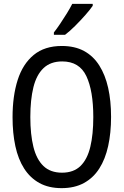

<svg xmlns="http://www.w3.org/2000/svg" viewBox="-20 -964 640 994"><path d="M299 10Q232 10 184 -16.5Q136 -43 105 -91.5Q74 -140 59.5 -207.5Q45 -275 45 -357Q45 -467 71.5 -550Q98 -633 154.5 -679.5Q211 -726 300 -726Q367 -726 415 -700Q463 -674 494 -625Q525 -576 540 -509Q555 -442 555 -359Q555 -276 540 -208Q525 -140 494 -91.5Q463 -43 414.5 -16.5Q366 10 299 10ZM301 -70Q361 -70 396.5 -104.5Q432 -139 447.5 -203.5Q463 -268 463 -358Q463 -494 427 -570Q391 -646 302 -646Q242 -646 205.5 -611.5Q169 -577 153 -512.5Q137 -448 137 -358Q137 -268 153 -203.5Q169 -139 205 -104.5Q241 -70 301 -70ZM259 -796Q274 -815 291.5 -841Q309 -867 326 -894.5Q343 -922 354 -944H460V-934Q448 -916 423 -887.5Q398 -859 369.5 -830.5Q341 -802 317 -784H259Z"/></svg>

Font: Noto Sans Mono
Style: Regular
Weight: 400
Designer: Monotype Design Team
Foundry: Monotype Imaging Inc.
Version: Version 2.014